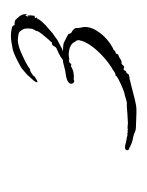

<svg xmlns="http://www.w3.org/2000/svg" viewBox="22 -580 276 361"><g transform="rotate(-90 160.5 -399.0)"><path d="M129 -281 101 -282Q97 -282 93 -284Q89 -286 84 -287Q72 -289 64 -294Q59 -295 59 -298Q59 -304 69 -302Q75 -300 80 -299.5Q85 -299 86 -298H91Q93 -297 95 -297.5Q97 -298 98 -297Q100 -298 104 -297.5Q108 -297 110 -297Q115 -297 119.5 -297.5Q124 -298 128 -298L141 -299H149Q150 -299 156.5 -301Q163 -303 163 -303Q166 -303 174.5 -306.5Q183 -310 191 -314Q199 -318 199 -320Q203 -320 207 -323Q211 -326 215 -328Q232 -339 246.5 -355Q261 -371 265 -385Q265 -387 265.5 -387.5Q266 -388 266 -389Q266 -393 264.5 -394.5Q263 -396 261 -400Q257 -405 249 -407Q241 -409 235 -408Q232 -407 228.5 -407.5Q225 -408 223 -406Q222 -405 221.5 -404Q221 -403 217 -404Q215 -404 215 -403Q215 -402 213 -402Q207 -399 201 -399Q200 -398 198.5 -398.5Q197 -399 196 -399Q195 -398 192 -399Q191 -398 189 -398Q186 -398 184.5 -401.5Q183 -405 186 -408Q190 -412 199.5 -413.5Q209 -415 209 -415L225 -419H227Q229 -419 230 -420Q231 -421 233 -422Q233 -423 236.5 -424.5Q240 -426 241 -427Q245 -429 249 -430.5Q253 -432 254 -435L256 -438Q257 -440 262 -440Q262 -441 264.5 -443.5Q267 -446 267 -446Q269 -448 277 -458Q285 -468 283 -470Q285 -471 285.5 -473Q286 -475 287 -476Q288 -480 288 -486Q288 -494 283 -499Q282 -502 275.5 -503Q269 -504 265 -504Q255 -503 245.5 -499Q236 -495 226 -490L217 -485L213 -482Q211 -481 211 -481H210Q208 -481 203.5 -478Q199 -475 198 -474Q198 -474 198 -473Q198 -472 197 -472Q195 -471 192 -469Q189 -467 187 -467Q186 -470 192.5 -477Q199 -484 199 -484Q199 -485 204.5 -489.5Q210 -494 211 -495Q214 -498 229 -505.5Q244 -513 251 -514Q265 -517 274 -517Q278 -517 282 -516.5Q286 -516 290 -515Q293 -514 293.5 -512Q294 -510 295 -510H298Q303 -510 305 -507.5Q307 -505 309 -503Q315 -497 315 -489Q315 -489 314.5 -488Q314 -487 314 -486Q313 -488 313.5 -488.5Q314 -489 313 -490Q312 -489 311 -487Q310 -485 311 -484H312Q312 -484 311.5 -484.5Q311 -485 312 -486V-484Q314 -483 313 -482.5Q312 -482 312 -481L313 -480Q312 -478 312 -473Q311 -472 309.5 -472Q308 -472 308 -472Q307 -471 308 -470Q309 -469 308 -468Q307 -467 305.5 -467Q304 -467 306 -466Q301 -458 296 -454Q295 -452 292 -450L285 -444Q281 -440 278 -438Q275 -436 271 -433L267 -430L250 -421L245 -419Q259 -419 262 -417Q266 -415 272 -412Q278 -409 278 -408Q278 -404 281.5 -402.5Q285 -401 288 -397Q289 -395 289 -390.5Q289 -386 290 -384Q293 -371 284 -356Q275 -341 259 -330Q257 -329 254 -327Q251 -325 248 -324Q246 -321 243.5 -320.5Q241 -320 240 -318L239 -315Q236 -315 232.5 -312.5Q229 -310 226 -309H222Q220 -308 218.5 -306Q217 -304 215 -304Q214 -304 212.5 -305Q211 -306 209 -303L208 -301Q202 -299 203 -297.5Q204 -296 196 -294Q192 -294 190 -293L174 -289Q166 -287 154.5 -284Q143 -281 135 -281Z"/></g></svg>

Font: Cherish
Style: Regular
Weight: 400
Designer: Robert E. Leuschke
Foundry: Robert E. Leuschke
Version: Version 1.005